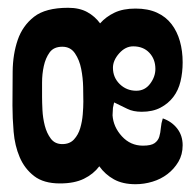

<svg xmlns="http://www.w3.org/2000/svg" viewBox="-20 -470 503 493"><path d="M328 -448Q360 -448 383 -437.5Q406 -427 420.5 -408Q435 -389 442 -364Q449 -339 449 -310Q449 -284 443.5 -261Q438 -238 425 -221Q412 -204 392 -193.5Q372 -183 344 -183Q322 -183 307 -190.5Q292 -198 273 -207L270 -193Q270 -188 269.5 -183.5Q269 -179 269 -174Q271 -144 293 -120Q315 -96 347 -96Q368 -96 377 -102.5Q386 -109 389 -119Q392 -129 393 -141.5Q394 -154 398 -166Q421 -158 435 -140Q449 -122 449 -97Q449 -73 438 -54.5Q427 -36 410 -23Q393 -10 371.5 -3.5Q350 3 328 3Q295 3 272.5 -9.5Q250 -22 235 -43Q220 -23 195.5 -11Q171 1 134 1Q92 1 67.5 -18Q43 -37 30.5 -66.5Q18 -96 15 -131.5Q12 -167 12 -199Q12 -242 12.5 -286.5Q13 -331 25.5 -367.5Q38 -404 67.5 -427Q97 -450 155 -450Q184 -450 204 -439Q224 -428 237 -410Q252 -427 274 -437.5Q296 -448 328 -448ZM88 -221Q88 -208 89 -187.5Q90 -167 95 -147.5Q100 -128 110.5 -114Q121 -100 140 -100Q159 -100 170 -112Q181 -124 186 -141Q191 -158 192.5 -176.5Q194 -195 194 -209Q194 -223 193.5 -246.5Q193 -270 188.5 -293Q184 -316 172.5 -333Q161 -350 140 -350Q118 -350 107.5 -335.5Q97 -321 92.5 -300.5Q88 -280 88 -258Q88 -236 88 -221ZM270 -296Q270 -271 287.5 -254Q305 -237 330 -237Q352 -237 365.5 -255Q379 -273 379 -293Q379 -318 363.5 -334.5Q348 -351 322 -351Q302 -351 286 -333Q270 -315 270 -296Z"/></svg>

Font: Fette Mikado
Style: Regular
Weight: 400
Designer: Peter Wiegel
Foundry: Peter Wiegel
Version: Version 1.000